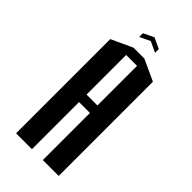

<svg xmlns="http://www.w3.org/2000/svg" viewBox="-211 -673 761 761"><g transform="rotate(45 169.5 -292.5)"><path d="M200 -533 289 -492V36H200V-228H139V36H50V-492L139 -533ZM200 -270V-492H139V-270ZM125 -600 169 -621 214 -600V-579L169 -600L125 -579Z"/></g></svg>

Font: Frankia
Style: Regular
Weight: 400
Version: Version 001.000